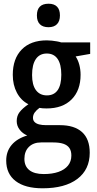

<svg xmlns="http://www.w3.org/2000/svg" viewBox="-20 -766 516 1026"><path d="M306.2 -539.6H461.9V-478L384.3 -464.4Q397 -445.3 403.8 -419.9Q410.6 -394.5 410.6 -366.2Q410.6 -283.2 362.8 -234.9Q314.9 -186.5 229 -186.5Q216.8 -186.5 207.3 -187.3Q197.8 -188 190.9 -189.5Q175.3 -178.2 165.8 -165.3Q156.2 -152.3 156.2 -136.2Q156.2 -123 164.6 -114.3Q172.9 -105.5 188.7 -101.3Q204.6 -97.2 226.1 -97.2H300.3Q377.4 -97.2 418.5 -60.1Q459.5 -22.9 459.5 50.3Q459.5 140.1 393.3 190.2Q327.1 240.2 207.5 240.2Q114.3 240.2 63.7 201.7Q13.2 163.1 13.2 91.8Q13.2 43 42.2 8.5Q71.3 -25.9 125.5 -42Q101.1 -52.2 85.2 -72.8Q69.3 -93.3 69.3 -119.1Q69.3 -147 84.7 -167Q100.1 -187 131.8 -209Q92.3 -229 70.3 -270.5Q48.3 -312 48.3 -366.2Q48.3 -452.6 96.2 -501.5Q144 -550.3 230 -550.3Q242.7 -550.3 256.8 -548.8Q271 -547.4 284.4 -544.9Q297.9 -542.5 306.2 -539.6ZM110.4 83Q110.4 122.1 136.7 143.1Q163.1 164.1 213.9 164.1Q259.3 164.1 292.2 152.6Q325.2 141.1 343.3 118.9Q361.3 96.7 361.3 64.9Q361.3 40 350.6 24.7Q339.8 9.3 318.4 2.2Q296.9 -4.9 263.7 -4.9H199.7Q158.7 -4.9 134.5 18.8Q110.4 42.5 110.4 83ZM151.4 -365.2Q151.4 -312 172.1 -284.2Q192.9 -256.3 230.5 -256.3Q268.6 -256.3 288.1 -284.2Q307.6 -312 307.6 -366.7Q307.6 -422.4 287.8 -451.2Q268.1 -480 230 -480Q191.9 -480 171.6 -450.4Q151.4 -420.9 151.4 -365.2ZM239.3 -620.6Q209 -620.6 193.1 -636.5Q177.2 -652.3 177.2 -683.6Q177.2 -714.8 192.9 -730.5Q208.5 -746.1 239.3 -746.1Q269.5 -746.1 284.9 -730.2Q300.3 -714.4 300.3 -683.6Q300.3 -652.8 284.4 -636.7Q268.6 -620.6 239.3 -620.6Z"/></svg>

Font: Open Sans
Style: Regular
Weight: 600
Width: 3
Foundry: Ascender Corporation
Version: Version 1.000